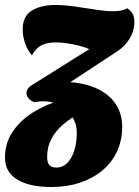

<svg xmlns="http://www.w3.org/2000/svg" viewBox="-55 -550 559 770"><path d="M151 200Q63 200 14 170Q-35 140 -35 82Q-35 24 -4.5 -21.5Q26 -67 77 -99Q128 -131 189 -148L275 -101Q230 -78 198.5 -51Q167 -24 150.5 8Q134 40 134 80Q134 100 142 111Q150 122 172 122Q196 122 214 104.5Q232 87 242.5 55Q253 23 253 -18Q253 -53 235 -81.5Q217 -110 186.5 -127Q156 -144 117 -144Q110 -144 103 -143Q96 -142 83 -140L195 -222Q273 -221 326.5 -198Q380 -175 407.5 -135Q435 -95 435 -42Q435 13 414 58Q393 103 354.5 134.5Q316 166 264.5 183Q213 200 151 200ZM83 -140Q67 -146 59 -156Q51 -166 51 -177Q51 -187 58.5 -196.5Q66 -206 80 -213L303 -353Q285 -361 261 -367Q237 -373 213 -376.5Q189 -380 169 -380Q132 -380 109.5 -367.5Q87 -355 73 -328Q55 -349 45.5 -376.5Q36 -404 36 -432Q36 -485 72.5 -507.5Q109 -530 167 -530Q202 -530 244.5 -524Q287 -518 328.5 -511.5Q370 -505 400 -505Q436 -505 456 -517Q473 -504 478.5 -491.5Q484 -479 484 -462Q484 -427 465.5 -396Q447 -365 415 -344L217 -214Z"/></svg>

Font: Sansita Swashed Light Black
Style: Regular
Weight: 900
Version: Version 1.003